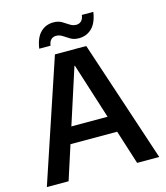

<svg xmlns="http://www.w3.org/2000/svg" viewBox="-126 -970 919 1066"><g transform="rotate(-15 333.0 -437.0)"><path d="M10 0 244 -700H424L656 0H529L335 -610H332L135 0ZM124 -196 156 -290H501L533 -196ZM397 -752Q369 -752 349.5 -763.5Q330 -775 313 -786.5Q296 -798 276 -798Q259 -798 247.5 -787Q236 -776 233 -753H168Q177 -815 207 -844.5Q237 -874 281 -874Q309 -874 328.5 -862.5Q348 -851 365 -839.5Q382 -828 402 -828Q419 -828 430.5 -839Q442 -850 445 -873H511Q502 -811 471.5 -781.5Q441 -752 397 -752Z"/></g></svg>

Font: DM Sans 36pt SemiBold
Style: Regular
Weight: 600
Designer: Colophon Foundry, Jonny Pinhorn
Foundry: Colophon Foundry
Version: Version 4.004;gftools[0.9.30]